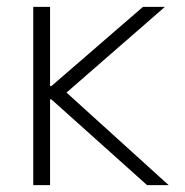

<svg xmlns="http://www.w3.org/2000/svg" viewBox="-20 -540 540 560"><path d="M77 0V-520H126V-289H130L397 -520H461L174 -270L472 0H409L130 -250H126V0Z"/></svg>

Font: M PLUS Code Latin Light
Style: Regular
Weight: 300
Designer: Coji Morishita
Foundry: UNDERFOREST DESIGN
Version: Version 1.002; ttfautohint (v1.8.3)